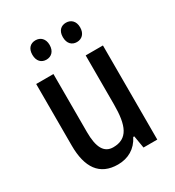

<svg xmlns="http://www.w3.org/2000/svg" viewBox="-178 -837 872 954"><g transform="rotate(-30 258.5 -360.0)"><path d="M122 -675C122 -638 143 -619 171 -619C199 -619 221 -638 221 -675C221 -711 199 -730 171 -730C143 -730 122 -712 122 -675ZM297 -675C297 -638 318 -619 346 -619C374 -619 396 -638 396 -675C396 -711 374 -730 346 -730C318 -730 297 -712 297 -675ZM449 -540H350V-259C350 -138 324 -76 241 -76C189 -76 165 -119 165 -207V-540H66V-187C66 -61 114 10 219 10C277 10 325 -17 352 -71H358L370 0H449Z"/></g></svg>

Font: Noto Sans Arabic Cond Med
Style: Regular
Weight: 500
Width: 3
Designer: Monotype Design Team, Nadine Chahine, Nizar Qandah and Khaled Hosny
Foundry: Monotype Imaging Inc.
Version: Version 2.012